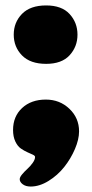

<svg xmlns="http://www.w3.org/2000/svg" viewBox="-20 -600 338 703"><path d="M148.9 -580.1Q206.1 -580.1 234.9 -548.6Q263.7 -517.1 263.7 -473.1Q263.7 -429.2 234.9 -397.7Q206.1 -366.2 148.9 -366.2Q90.8 -366.2 60.5 -397.2Q30.3 -428.2 30.3 -473.1Q30.3 -518.1 60.5 -549.1Q90.8 -580.1 148.9 -580.1ZM52.2 56.2Q52.2 48.8 61 38.3Q69.8 27.8 80.3 18.3Q90.8 8.8 99.6 -3.4Q108.4 -15.6 108.4 -25.4Q108.4 -29.8 100.1 -33.7Q91.8 -37.6 80.1 -42.7Q68.4 -47.9 56.4 -56.2Q44.4 -64.5 36.1 -82Q27.8 -99.6 27.8 -124Q27.8 -173.8 61 -204.6Q94.2 -235.4 147.9 -235.4Q198.7 -235.4 234.1 -201.7Q269.5 -168 269.5 -119.1Q269.5 -89.8 254.4 -54.4Q239.3 -19 215.1 11.5Q190.9 42 157.7 62.5Q124.5 83 92.3 83Q74.2 83 63.2 74.7Q52.2 66.4 52.2 56.2Z"/></svg>

Font: Coustard Black
Style: Regular
Weight: 900
Foundry: vernon adams
Version: Version 1.001;